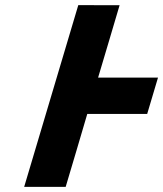

<svg xmlns="http://www.w3.org/2000/svg" viewBox="-20 -722 630 741"><path d="M441.6 -702 282.1 -702.1 73.3 -0.9H233.5L275.5 -142.1L316.8 -282.2H548L589.8 -422.5H358.6L400.4 -562.9Z"/></svg>

Font: Hussar
Style: BdOblThree
Weight: 700
Foundry: Cannot Into Space Fonts
Version: Version 2.00